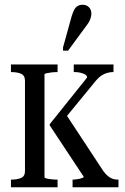

<svg xmlns="http://www.w3.org/2000/svg" viewBox="-20 -787 525 807"><path d="M85 -68V-447Q85 -470 68.5 -477Q52 -484 28 -484H26V-516H222V-484H220Q208 -484 195.5 -482.5Q183 -481 175 -479Q167 -477 167 -474V-42Q167 -39 175 -37Q183 -35 195.5 -33.5Q208 -32 220 -32H222V0H26V-32H28Q52 -32 68.5 -39Q85 -46 85 -68ZM478 0H285V-32H287Q292 -32 303 -33.5Q314 -35 323 -38Q332 -41 332 -44L189 -260V-265L346 -461Q346 -469 338.5 -473.5Q331 -478 319.5 -481Q308 -484 296 -484H290V-516H457V-484H453Q443 -484 430.5 -480.5Q418 -477 406.5 -469.5Q395 -462 384 -449L247 -282L253 -313L415 -67Q424 -55 433.5 -47Q443 -39 453.5 -35.5Q464 -32 474 -32H478ZM281 -718Q286 -734 291.5 -745Q297 -756 306 -761.5Q315 -767 327 -767Q344 -767 354 -756.5Q364 -746 364 -730Q364 -722 361.5 -713Q359 -704 354 -695Q349 -686 341 -676L266 -574H245V-588Z"/></svg>

Font: Roboto Serif 120pt ExtraCondensed
Style: Regular
Weight: 400
Width: 2
Designer: Greg Gazdowicz
Foundry: Commercial Type
Version: Version 1.008